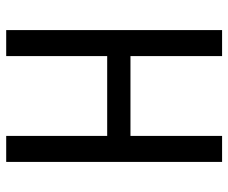

<svg xmlns="http://www.w3.org/2000/svg" viewBox="-80 -674 754 635"><g transform="rotate(90 297.5 -357.0)"><path d="M516 0H430V-334H166V0H80V-714H166V-411H430V-714H516Z"/></g></svg>

Font: Noto Sans Gurmukhi Condensed
Style: Regular
Weight: 400
Width: 3
Designer: Jelle Bosma - Monotype Design Team
Foundry: Monotype Imaging Inc.
Version: Version 2.004; ttfautohint (v1.8.4.7-5d5b)